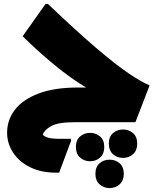

<svg xmlns="http://www.w3.org/2000/svg" viewBox="-20 -620 799 974"><path d="M356 0Q275 0 240 19.5Q205 39 197 63Q215 84 272 84H340V96L280 256H266Q188 256 132 228Q76 200 46 153.5Q16 107 16 53Q16 -11 55 -62.5Q94 -114 174 -145Q254 -176 375 -176H417Q338 -223 254.5 -292Q171 -361 95 -436L211 -600H223Q367 -463 467 -377.5Q567 -292 633 -247.5Q699 -203 739 -187L667 0ZM532 109Q532 74 553 55.5Q574 37 604 37Q634 37 655 55.5Q676 74 676 109Q676 143 655 162Q634 181 604 181Q574 181 553 162Q532 143 532 109ZM365 126Q365 91 386 72.5Q407 54 437 54Q467 54 488 72.5Q509 91 509 126Q509 160 488 179Q467 198 437 198Q407 198 386 179Q365 160 365 126ZM464 262Q464 227 485 208.5Q506 190 536 190Q566 190 587 208.5Q608 227 608 262Q608 296 587 315Q566 334 536 334Q506 334 485 315Q464 296 464 262Z"/></svg>

Font: Kufam Black
Style: Regular
Weight: 900
Designer: Wael Morcos, Artur Schmal
Foundry: Original Type
Version: Version 1.301; ttfautohint (v1.8.3)